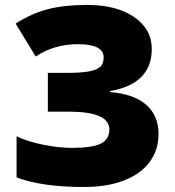

<svg xmlns="http://www.w3.org/2000/svg" viewBox="-20 -744 706 774"><path d="M591.8 -546.9Q591.8 -405.8 423.8 -377V-373Q520.5 -364.7 569.8 -321.3Q619.1 -277.8 619.1 -204.1Q619.1 -139.6 583.3 -91.1Q547.4 -42.5 479.5 -16.4Q411.6 9.8 318.8 9.8Q148.4 9.8 46.9 -28.8V-194.8Q88.4 -173.8 152.6 -160.9Q216.8 -147.9 269 -147.9Q351.6 -147.9 386.2 -165Q420.9 -182.1 420.9 -222.2Q420.9 -293.9 256.8 -293.9H172.9V-450.2H248Q304.7 -450.2 336.7 -455.8Q368.7 -461.4 383.3 -474.1Q397.9 -486.8 397.9 -512.2Q397.9 -565.9 294.9 -565.9Q197.8 -565.9 124 -516.1L43 -648.9Q106.9 -689.9 172.9 -707Q238.8 -724.1 332 -724.1Q449.7 -724.1 520.8 -675.3Q591.8 -626.5 591.8 -546.9Z"/></svg>

Font: OpenSans-ExtraBold
Style: Regular
Weight: 800
Foundry: Ascender Corporation
Version: Version 1.10